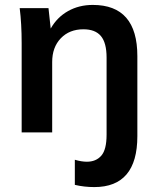

<svg xmlns="http://www.w3.org/2000/svg" viewBox="-20 -538 643 780"><path d="M538 -310V15Q538 222 363 222Q322 222 284 213V111Q311 119 333 119Q370 119 391.5 94.5Q413 70 413 9V-304Q413 -364 390 -391.5Q367 -419 319 -419Q262 -419 227 -382.5Q192 -346 192 -286V0H68V-362Q68 -442 60 -505H177L186 -422Q212 -468 256.5 -493Q301 -518 357 -518Q538 -518 538 -310Z"/></svg>

Font: Muli
Style: Bold
Weight: 700
Designer: Vernon Adams
Foundry: Vernon Adams
Version: Version 2.001